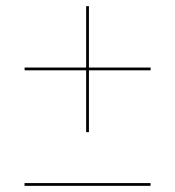

<svg xmlns="http://www.w3.org/2000/svg" viewBox="-20 -610 570 624"><path d="M59.7 -15H469.3V-6H59.7ZM260 -180.5V-381.5H60V-390.5H260V-590H269V-390.5H469.5V-381.5H269V-180.5Z"/></svg>

Font: Bodoni* 24pt Medium
Style: Italic
Weight: 500
Italic angle: -13°
Version: Version 2.3